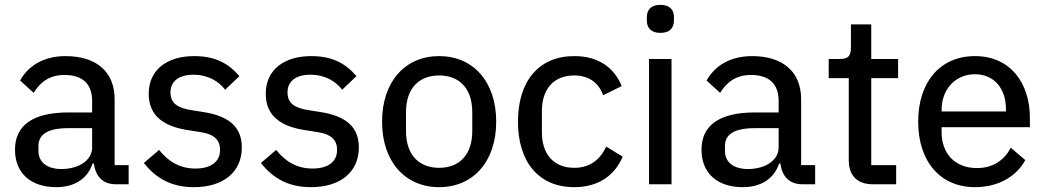

<svg xmlns="http://www.w3.org/2000/svg" viewBox="-20 -762 4324 794"><path d="M512 0V-79H454V-352C454 -464 380 -530 251 -530C155 -530 94 -485 63 -429L119 -378C146 -422 185 -452 246 -452C324 -452 361 -413 361 -344V-297H263C115 -297 42 -243 42 -143C42 -48 105 12 213 12C287 12 342 -22 363 -86H368C375 -36 402 0 459 0ZM234 -63C176 -63 139 -90 139 -138V-158C139 -206 177 -232 262 -232H361V-152C361 -100 307 -63 234 -63Z M782 12C904 12 980 -51 980 -152C980 -232 933 -282 819 -299L775 -306C715 -315 685 -334 685 -380C685 -424 717 -453 780 -453C842 -453 886 -424 911 -391L970 -447C926 -499 871 -530 783 -530C674 -530 595 -476 595 -374C595 -278 664 -237 763 -223L807 -216C870 -207 890 -180 890 -142C890 -94 854 -65 788 -65C725 -65 677 -93 638 -142L575 -88C623 -27 686 12 782 12Z M1266 12C1388 12 1464 -51 1464 -152C1464 -232 1417 -282 1303 -299L1259 -306C1199 -315 1169 -334 1169 -380C1169 -424 1201 -453 1264 -453C1326 -453 1370 -424 1395 -391L1454 -447C1410 -499 1355 -530 1267 -530C1158 -530 1079 -476 1079 -374C1079 -278 1148 -237 1247 -223L1291 -216C1354 -207 1374 -180 1374 -142C1374 -94 1338 -65 1272 -65C1209 -65 1161 -93 1122 -142L1059 -88C1107 -27 1170 12 1266 12Z M1796 12C1937 12 2032 -94 2032 -259C2032 -424 1937 -530 1796 -530C1655 -530 1560 -424 1560 -259C1560 -94 1655 12 1796 12ZM1796 -68C1715 -68 1659 -119 1659 -220V-298C1659 -399 1715 -450 1796 -450C1877 -450 1933 -399 1933 -298V-220C1933 -119 1877 -68 1796 -68Z M2355 12C2454 12 2522 -36 2555 -114L2487 -156C2461 -100 2418 -68 2355 -68C2266 -68 2221 -129 2221 -214V-304C2221 -389 2266 -450 2355 -450C2415 -450 2457 -419 2474 -368L2551 -406C2521 -480 2457 -530 2355 -530C2207 -530 2122 -425 2122 -259C2122 -93 2207 12 2355 12Z M2711 -626C2750 -626 2767 -647 2767 -677V-691C2767 -721 2750 -742 2711 -742C2672 -742 2655 -721 2655 -691V-677C2655 -647 2672 -626 2711 -626ZM2664 0H2757V-518H2664Z M3351 0V-79H3293V-352C3293 -464 3219 -530 3090 -530C2994 -530 2933 -485 2902 -429L2958 -378C2985 -422 3024 -452 3085 -452C3163 -452 3200 -413 3200 -344V-297H3102C2954 -297 2881 -243 2881 -143C2881 -48 2944 12 3052 12C3126 12 3181 -22 3202 -86H3207C3214 -36 3241 0 3298 0ZM3073 -63C3015 -63 2978 -90 2978 -138V-158C2978 -206 3016 -232 3101 -232H3200V-152C3200 -100 3146 -63 3073 -63Z M3686 0V-79H3583V-439H3694V-518H3583V-661H3499V-566C3499 -531 3488 -518 3453 -518H3407V-439H3490V-98C3490 -38 3524 0 3588 0Z M4012 12C4109 12 4184 -33 4220 -100L4160 -151C4132 -98 4085 -67 4020 -67C3927 -67 3874 -129 3874 -215V-236H4239V-275C4239 -420 4157 -530 4012 -530C3868 -530 3777 -423 3777 -259C3777 -95 3868 12 4012 12ZM4012 -455C4090 -455 4140 -397 4140 -311V-301H3874V-308C3874 -393 3931 -455 4012 -455Z"/></svg>

Font: IBM Plex Devanagari Text
Style: Regular
Weight: 450
Designer: Mike Abbink, Paul van der Laan, Pieter van Rosmalen, Erin McLaughlin
Foundry: Bold Monday
Version: Version 1.0